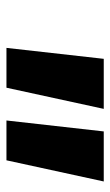

<svg xmlns="http://www.w3.org/2000/svg" viewBox="109 -878 348 607"><g transform="rotate(90 283.5 -574.0)"><path d="M130.9 -419.9 165.5 -727.5H323.7L256.8 -419.9ZM360.4 -419.9 395 -727.5H553.2L486.3 -419.9Z"/></g></svg>

Font: Inter 18pt ExtraBold
Style: Italic
Weight: 800
Italic angle: -9.3988°
Designer: Rasmus Andersson
Foundry: rsms
Version: Version 4.001;git-66647c0bb